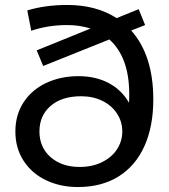

<svg xmlns="http://www.w3.org/2000/svg" viewBox="-20 -746 680 774"><path d="M598 -345C598 -463.7 568.3 -556.3 509 -623L565 -645L539 -709L450 -673C395.3 -708.3 329 -726 251 -726C192.3 -726 138.7 -718.7 90 -704L106 -622C150.7 -637.3 199 -645 251 -645C284.3 -645 315.7 -640.3 345 -631L128 -543L154 -480L421 -587C474.3 -539 501 -465.3 501 -366C501 -351.3 500.7 -340 500 -332C480 -366.7 452.5 -393.2 417.5 -411.5C382.5 -429.8 342.3 -439 297 -439C248.3 -439 204.7 -429.8 166 -411.5C127.3 -393.2 97 -367.2 75 -333.5C53 -299.8 42 -260.7 42 -216C42 -171.3 53 -132 75 -98C97 -64 127.2 -37.8 165.5 -19.5C203.8 -1.2 246.7 8 294 8C358 8 412.8 -6.3 458.5 -35C504.2 -63.7 538.8 -104.5 562.5 -157.5C586.2 -210.5 598 -273 598 -345ZM392.5 -93C366.2 -79.7 335.7 -73 301 -73C253 -73 214 -86.2 184 -112.5C154 -138.8 139 -173.3 139 -216C139 -258.7 154 -293 184 -319C214 -345 255 -358 307 -358C339 -358 367.5 -351.8 392.5 -339.5C417.5 -327.2 437.2 -310.2 451.5 -288.5C465.8 -266.8 473 -242.7 473 -216C473 -190.7 466.2 -167.2 452.5 -145.5C438.8 -123.8 418.8 -106.3 392.5 -93Z"/></svg>

Font: ICO Headline
Style: Regular
Weight: 500
Designer: Julieta Ulanovsky
Foundry: Julieta Ulanovsky
Version: Version 7.200